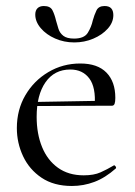

<svg xmlns="http://www.w3.org/2000/svg" viewBox="-20 -606 448 638"><path d="M219 12Q158.8 12 118.1 -15.4Q77.4 -42.8 56.7 -86.9Q36 -131 36 -180.4Q36 -241 64.2 -289.4Q92.4 -337.8 140.6 -366.4Q188.8 -395 246.8 -395Q304.2 -395 333.7 -364.8Q363.2 -334.6 363.2 -280.8Q363.2 -267.8 360.8 -261.2Q358.4 -254.6 351.4 -254.6H294.6Q299 -315.6 276.8 -345.3Q254.6 -375 213.6 -375Q160.8 -375 131.3 -332.8Q101.8 -290.6 101.8 -217.8Q101.8 -161.4 119.8 -117.4Q137.8 -73.4 172.8 -48.4Q207.8 -23.4 258 -23.4Q292 -23.4 314.1 -33.3Q336.2 -43.2 358 -56.2Q360 -58.2 363.5 -53.8Q367 -49.4 365 -46.4Q329.6 -15 293.5 -1.5Q257.4 12 219 12ZM84.4 -253.6 83.4 -267 309.6 -271V-254.6ZM226 -477.8Q259.8 -477.8 271.7 -497Q283.6 -516.2 288.4 -538.4Q293.4 -556.4 300.5 -571.2Q307.6 -586 327.4 -586Q342.6 -586 349.6 -578.2Q356.6 -570.4 356.6 -555.8Q356.6 -531.4 338 -510.7Q319.4 -490 289.9 -477.5Q260.4 -465 227 -465Q192.8 -465 163.2 -478Q133.6 -491 115.4 -512.5Q97.2 -534 97.2 -557.4Q97.2 -571.2 104.6 -578.6Q112 -586 125.8 -586Q147 -586 154.2 -572.1Q161.4 -558.2 166.2 -537.6Q169.8 -524.6 174.2 -510.4Q178.6 -496.2 190.5 -487Q202.4 -477.8 226 -477.8Z"/></svg>

Font: Cormorant Infant Light
Style: Regular
Weight: 300
Designer: Christian Thalmann (Catharsis Fonts)
Foundry: Catharsis Fonts
Version: Version 4.001